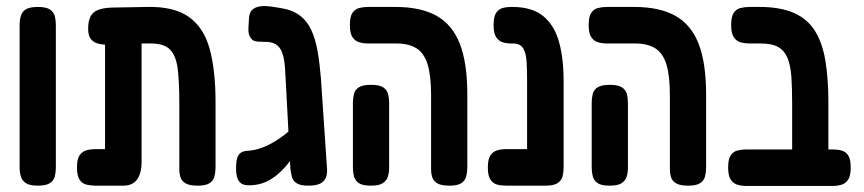

<svg xmlns="http://www.w3.org/2000/svg" viewBox="-20 -606 2863 636"><path d="M105 9Q78 9 65.5 0.5Q53 -8 49 -22Q45 -36 45 -51V-524Q45 -539 49 -553Q53 -567 65.5 -575Q78 -583 106 -583Q133 -583 145.5 -574.5Q158 -566 161.5 -552.5Q165 -539 165 -523V-50Q165 -35 161.5 -21.5Q158 -8 145.5 0.5Q133 9 105 9Z M296 9Q280 9 266 5.5Q252 2 243.5 -11Q235 -24 235 -51Q235 -79 243.5 -91.5Q252 -104 266 -108Q280 -112 296 -112H328V-501L399 -462Q372 -459 348 -458Q324 -457 307 -461Q290 -465 281 -476.5Q272 -488 272 -510Q272 -549 290 -564.5Q308 -580 355 -581L467 -583Q556 -585 605.5 -550Q655 -515 674.5 -444Q694 -373 694 -267V-52Q694 -36 690.5 -22Q687 -8 674.5 0.5Q662 9 635 9Q608 9 595 1.5Q582 -6 578 -18.5Q574 -31 574 -45V-264Q574 -331 569 -375Q564 -419 544.5 -440.5Q525 -462 479 -462H449V-70Q449 -32 434 -11.5Q419 9 389 9Z M1002 9Q976 9 963.5 1.5Q951 -6 947.5 -18.5Q944 -31 942 -46L928 -311Q926 -346 924.5 -374.5Q923 -403 917.5 -423Q912 -443 900.5 -454Q889 -465 868 -467Q852 -468 839.5 -468Q827 -468 819 -472Q810 -478 806 -488.5Q802 -499 803 -515L805 -549Q807 -569 820.5 -577.5Q834 -586 855 -586Q866 -586 880 -584Q894 -582 906 -580Q947 -574 972 -555.5Q997 -537 1011 -507Q1025 -477 1032 -436.5Q1039 -396 1043 -347L1063 -51Q1066 -21 1052 -6Q1038 9 1002 9ZM828 6Q808 9 793.5 7Q779 5 771 -6.5Q763 -18 762 -42Q761 -79 770.5 -93Q780 -107 808 -107Q824 -109 840 -114Q856 -119 872.5 -127.5Q889 -136 906 -147.5Q923 -159 941.5 -175Q960 -191 981 -211L982 -134Q968 -112 954.5 -92Q941 -72 927 -55.5Q913 -39 897.5 -26.5Q882 -14 865 -5.5Q848 3 828 6Z M1469 9Q1442 9 1429 1.5Q1416 -6 1412 -18.5Q1408 -31 1408 -45V-290Q1408 -355 1396.5 -392.5Q1385 -430 1359.5 -446Q1334 -462 1293 -462H1200Q1184 -462 1170 -466Q1156 -470 1147.5 -483Q1139 -496 1139 -523Q1139 -551 1147.5 -563.5Q1156 -576 1170 -579.5Q1184 -583 1199 -583H1290Q1373 -583 1425.5 -554Q1478 -525 1503 -461.5Q1528 -398 1528 -292V-52Q1528 -36 1524.5 -22Q1521 -8 1508.5 0.5Q1496 9 1469 9ZM1208 9Q1181 9 1168.5 0.5Q1156 -8 1152.5 -22Q1149 -36 1149 -51V-266Q1149 -281 1152.5 -295Q1156 -309 1169 -317Q1182 -325 1209 -325Q1237 -325 1249.5 -316.5Q1262 -308 1265.5 -294.5Q1269 -281 1269 -265V-50Q1269 -35 1265 -21.5Q1261 -8 1248.5 0.5Q1236 9 1208 9Z M1787 9Q1760 9 1747 1.5Q1734 -6 1730 -18.5Q1726 -31 1726 -45V-334Q1726 -371 1724.5 -399.5Q1723 -428 1713.5 -445Q1704 -462 1679 -462H1672Q1658 -462 1645 -466Q1632 -470 1623.5 -483Q1615 -496 1615 -523Q1615 -551 1623.5 -563.5Q1632 -576 1645 -579.5Q1658 -583 1671 -583H1677Q1742 -583 1779 -553Q1816 -523 1831.5 -468Q1847 -413 1847 -337V-52Q1847 -36 1843.5 -22Q1840 -8 1827 0.5Q1814 9 1787 9ZM1658 9Q1641 9 1627 5.5Q1613 2 1604.5 -11Q1596 -24 1596 -51Q1596 -79 1604.5 -91.5Q1613 -104 1627 -108Q1641 -112 1657 -112H1793L1792 9Z M2260 9Q2233 9 2220 1.5Q2207 -6 2203 -18.5Q2199 -31 2199 -45V-290Q2199 -355 2187.5 -392.5Q2176 -430 2150.5 -446Q2125 -462 2084 -462H1991Q1975 -462 1961 -466Q1947 -470 1938.5 -483Q1930 -496 1930 -523Q1930 -551 1938.5 -563.5Q1947 -576 1961 -579.5Q1975 -583 1990 -583H2081Q2164 -583 2216.5 -554Q2269 -525 2294 -461.5Q2319 -398 2319 -292V-52Q2319 -36 2315.5 -22Q2312 -8 2299.5 0.5Q2287 9 2260 9ZM1999 9Q1972 9 1959.5 0.5Q1947 -8 1943.5 -22Q1940 -36 1940 -51V-266Q1940 -281 1943.5 -295Q1947 -309 1960 -317Q1973 -325 2000 -325Q2028 -325 2040.5 -316.5Q2053 -308 2056.5 -294.5Q2060 -281 2060 -265V-50Q2060 -35 2056 -21.5Q2052 -8 2039.5 0.5Q2027 9 1999 9Z M2664 10Q2638 10 2625 2.5Q2612 -5 2608 -18Q2604 -31 2604 -45V-264Q2604 -314 2601.5 -351Q2599 -388 2589 -413Q2579 -438 2558 -450Q2537 -462 2499 -462H2464Q2447 -462 2433 -466Q2419 -470 2410.5 -483Q2402 -496 2402 -523Q2402 -551 2410.5 -563.5Q2419 -576 2433 -579.5Q2447 -583 2463 -583H2496Q2564 -583 2609 -563.5Q2654 -544 2679 -504.5Q2704 -465 2714 -405.5Q2724 -346 2724 -267V-52Q2724 -35 2720.5 -21Q2717 -7 2704.5 1.5Q2692 10 2664 10ZM2453 10Q2437 10 2423 6Q2409 2 2400.5 -11Q2392 -24 2392 -51Q2392 -79 2400.5 -91.5Q2409 -104 2423 -107.5Q2437 -111 2453 -111H2737Q2754 -111 2767.5 -107.5Q2781 -104 2789.5 -91.5Q2798 -79 2798 -51Q2798 -24 2789.5 -11Q2781 2 2767 6Q2753 10 2736 10Z"/></svg>

Font: Fredoka Condensed Medium
Style: Regular
Weight: 500
Width: 3
Designer: Ben Nathan
Foundry: Milena B. Brandão, Ben Nathan
Version: Version 2.001